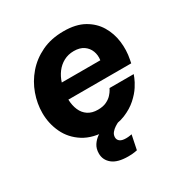

<svg xmlns="http://www.w3.org/2000/svg" viewBox="-167 -671 941 982"><g transform="rotate(-30 304.0 -180.0)"><path d="M284.8 10Q200.4 10 146.4 -24.2Q92.4 -58.4 66.3 -113.7Q40.2 -169 40.2 -231.2Q40.2 -286.6 59.7 -341.4Q79.2 -396.2 117.7 -441Q156.2 -485.8 212.6 -512.9Q269 -540 343.2 -540Q415 -540 462.4 -513.3Q509.8 -486.6 535.8 -443.1Q561.8 -399.6 568.4 -347.6Q575 -295.6 564.8 -244.8L560.8 -224.6H189.6Q190.8 -189.4 202.6 -162.1Q214.4 -134.8 237.7 -119.4Q261 -104 295.4 -104Q326 -104 346.4 -113.9Q366.8 -123.8 378.9 -137.3Q391 -150.8 396.3 -160.7Q401.6 -170.6 401.6 -170.6H544.4Q544.4 -170.6 537.3 -152.2Q530.2 -133.8 513.3 -107.3Q496.4 -80.8 466.5 -53.8Q436.6 -26.8 392.2 -8.4Q347.8 10 284.8 10ZM204.2 -317.2H431.8Q436 -345.8 426.6 -370.5Q417.2 -395.2 395 -410.6Q372.8 -426 337.2 -426Q304 -426 277.2 -411.5Q250.4 -397 232 -372.3Q213.6 -347.6 204.2 -317.2ZM310.6 180.4Q247.8 180.4 217.3 155.6Q186.8 130.8 186.8 92.6Q186.8 64 200.2 43.6Q213.6 23.2 233.6 9.5Q253.6 -4.2 273.4 -12.5Q293.2 -20.8 306.6 -24.3Q320 -27.8 320 -27.8L364.6 -2.8Q364.6 -2.8 354.7 1.7Q344.8 6.2 332 14.3Q319.2 22.4 309.3 34.4Q299.4 46.4 299.4 62Q299.4 76.2 310.7 85.3Q322 94.4 347 94.4Q359.2 94.4 370.1 92.5Q381 90.6 381 90.6L363.6 175Q363.6 175 349.1 177.7Q334.6 180.4 310.6 180.4Z"/></g></svg>

Font: Be Vietnam Pro Variable Thin
Style: Italic
Weight: 100
Italic angle: -12°
Designer: Lam Bao, Tony Le, Vietanh Nguyen
Foundry: Yellow Type Foundry
Version: Version 1.002